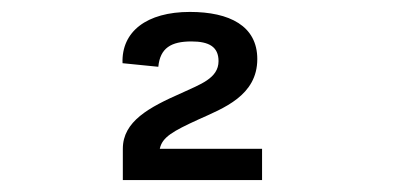

<svg xmlns="http://www.w3.org/2000/svg" viewBox="-20 -852 660 322"><path d="M298.5 -832C226 -832 183.5 -799 185.5 -746L245.5 -740C248.5 -771.5 267 -782.5 301 -782.5C330.5 -782.5 346.5 -773.5 346.5 -749.5C346.5 -720.5 315.5 -710.5 284.5 -696C230 -672 186 -648.5 186 -602.5V-550H419.5V-602.5H248C252 -622 270 -632 312.5 -651.5C354.5 -670.5 411.5 -691.5 411.5 -753C411.5 -808.5 365 -832 298.5 -832Z"/></svg>

Font: Monaspace Neon Medium
Style: Regular
Weight: 500
Designer: Riley Cran & the Lettermatic Team
Foundry: Lettermatic
Version: Version 1.200 (Monaspace Neon)